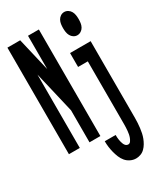

<svg xmlns="http://www.w3.org/2000/svg" viewBox="-237 -837 974 1147"><g transform="rotate(-30 250.0 -263.5)"><path d="M411 -590Q397 -590 385.5 -597.5Q374 -605 367.5 -617Q361 -629 359 -642.5Q357 -656 357 -670Q357 -684 359 -697.5Q361 -711 367.5 -723Q374 -735 385.5 -742.5Q397 -750 411 -750Q424 -750 436 -742.5Q448 -735 454.5 -723Q461 -711 463 -697.5Q465 -684 465 -670Q465 -656 463 -642.5Q461 -629 454.5 -617Q448 -605 436 -597.5Q424 -590 411 -590ZM11 0V-735H99L153 -505V-735H228V0H153V-221L86 -506V0ZM347 223Q327 223 308.5 214Q290 205 277.5 190Q265 175 257.5 156.5Q250 138 245 118.5Q240 99 237.5 79.5Q235 60 235 40H310Q310 49 310.5 57.5Q311 66 312.5 74.5Q314 83 316 91Q318 99 321.5 107Q325 115 331.5 121Q338 127 347 127Q358 127 364.5 117.5Q371 108 375 97.5Q379 87 381 76Q383 65 384 54Q385 43 385.5 32Q386 21 386 10V-424H319V-520H461V10Q461 27 460 43.5Q459 60 457 77Q455 94 451.5 110.5Q448 127 442 142.5Q436 158 427.5 172.5Q419 187 407 199Q395 211 379 217Q363 223 347 223Z"/></g></svg>

Font: Iosevka SS08 Regular
Style: Bold
Weight: 700
Monospace: yes
Designer: Belleve Invis
Foundry: Belleve Invis
Version: Version 16.3.4; ttfautohint (v1.8.4)